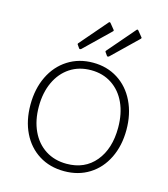

<svg xmlns="http://www.w3.org/2000/svg" viewBox="-113 -841 824 940"><g transform="rotate(15 299.0 -371.0)"><path d="M56 -262Q56 -343 86.5 -406Q117 -469 172.5 -504.5Q228 -540 300 -540Q371 -540 426 -505Q481 -470 511.5 -407Q542 -344 542 -264Q542 -184 511.5 -121.5Q481 -59 426 -24.5Q371 10 299 10Q226 10 171 -24.5Q116 -59 86 -120.5Q56 -182 56 -262ZM500 -264Q500 -335 475.5 -388.5Q451 -442 405.5 -472Q360 -502 300 -502Q239 -502 193.5 -472Q148 -442 123 -388Q98 -334 98 -264Q98 -194 123 -140.5Q148 -87 194 -57.5Q240 -28 301 -28Q393 -28 446.5 -92.5Q500 -157 500 -264ZM353 -723Q356 -720 356 -718Q356 -715 350 -710L226 -590Q218 -584 214 -591L205 -604Q200 -609 205 -614L322 -750Q326 -755 331 -750ZM494 -723Q497 -720 497 -718Q497 -715 491 -710L367 -590Q359 -584 355 -591L346 -604Q341 -609 346 -614L463 -750Q467 -755 472 -750Z"/></g></svg>

Font: Libre Franklin Thin
Style: Regular
Weight: 250
Designer: Pablo Impallari, Rodrigo Fuenzalida
Foundry: Impallari Type
Version: Version 1.002; ttfautohint (v1.5)